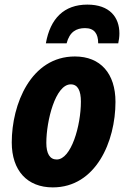

<svg xmlns="http://www.w3.org/2000/svg" viewBox="-20 -803 549 833"><path d="M179 -615H269C282 -665 311 -681 349 -681C389 -681 406 -657 406 -615H493C496 -629 498 -643 498 -658C498 -728 456 -783 359 -783C258 -783 198 -723 179 -615ZM209 10C396 10 481 -189 481 -361C481 -484 416 -558 305 -558C114 -558 31 -351 31 -185C31 -63 98 10 209 10ZM226 -111C196 -111 181 -137 181 -183C181 -278 220 -437 287 -437C318 -437 331 -409 331 -362C331 -258 289 -111 226 -111Z"/></svg>

Font: Noto Sans Display SemiCondensed Extra
Style: Italic
Weight: 800
Width: 4
Italic angle: -12°
Designer: Monotype Design Team
Foundry: Monotype Imaging Inc.
Version: Version 1.900